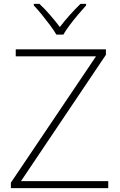

<svg xmlns="http://www.w3.org/2000/svg" viewBox="-20 -968 617 988"><path d="M537 0H36V-28L474 -678H61V-714H525V-686L88 -36H537ZM270 -790Q258 -811 237.5 -838.5Q217 -866 195 -893Q173 -920 154 -940V-948H183Q211 -922 238.5 -890Q266 -858 288 -829Q310 -858 338.5 -890Q367 -922 394 -948H423V-940Q405 -920 382 -893Q359 -866 338.5 -838.5Q318 -811 306 -790Z"/></svg>

Font: Noto Sans Armenian ExtraLight
Style: Regular
Weight: 250
Designer: Monotype Design Team
Foundry: Monotype Imaging Inc.
Version: Version 2.007